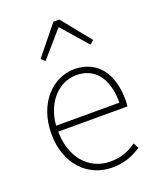

<svg xmlns="http://www.w3.org/2000/svg" viewBox="-151 -902 828 1006"><g transform="rotate(-20 263.5 -399.0)"><path d="M300 13C378 13 423 -13 463 -37L447 -68C407 -39 362 -20 302 -20C178 -20 97 -122 97 -261H483C485 -274 485 -286 485 -297C485 -453 408 -540 286 -540C169 -540 59 -434 59 -262C59 -90 167 13 300 13ZM97 -294C108 -427 192 -507 286 -507C385 -507 450 -437 450 -294ZM140 -650 161 -631 284 -773H288L412 -631L433 -650L303 -811H270Z"/></g></svg>

Font: Genne Gothic ExtraLight
Style: Regular
Weight: 250
Designer: Ryoko NISHIZUKA (kana & ideographs); Paul D. Hunt (Latin, Greek & Cyrillic); Wenlong ZHANG (bopomofo); Sandoll Communica
Foundry: Adobe Systems Incorporated
Version: Version 1.004;PS 1.004;hotconv 16.6.51;makeotf.lib2.5.65220